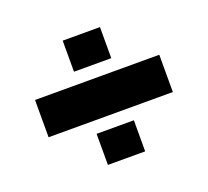

<svg xmlns="http://www.w3.org/2000/svg" viewBox="-93 -613 786 726"><g transform="rotate(-20 300.0 -250.0)"><path d="M50 -175H550V-325H50ZM225 0H375V-125H225ZM225 -375H375V-500H225Z"/></g></svg>

Font: LS-VG5000 Bold
Style: Regular
Weight: 400
Designer: Justin Bihan, 2021
Foundry: Justin Bihan, 2021
Version: Version 1.000;Glyphs 3.1.2 (3151)